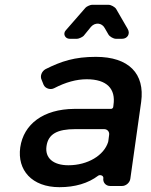

<svg xmlns="http://www.w3.org/2000/svg" viewBox="-20 -772 626 797"><path d="M327 -623 358 -661C375 -680 403 -678 415 -655L430 -629C435 -620 451 -611 461 -611H487C509 -611 522 -632 510 -652L462 -735C457 -743 441 -752 431 -752H361C355 -752 339 -745 335 -740L253 -646C240 -632 250 -611 269 -611H300C307 -611 322 -618 327 -623ZM437 0H487C503 0 519 -14 521 -30L566 -349C582 -466 515 -536 378 -536C290 -536 235 -518 169 -485C153 -476 145 -456 153 -440L161 -420C168 -404 190 -398 205 -406C253 -431 298 -443 340 -443C424 -443 461 -403 451 -336L450 -328C450 -324 445 -320 441 -320H288C160 -319 78 -257 64 -160C51 -66 112 5 227 5C291 5 346 -11 388 -43C396 -48 410 -43 409 -33C406 -15 419 0 437 0ZM264 -86C200 -86 166 -117 173 -165C180 -216 218 -236 293 -236H412C426 -236 435 -225 433 -212L430 -189L429 -183C412 -127 344 -86 264 -86Z"/></svg>

Font: Trueno
Style: RoundIt
Weight: 400
Designer: Julieta Ulanovsky, Jasper
Foundry: Julieta Ulanovsky, Cannot Into Space Fonts
Version: Version 3.001